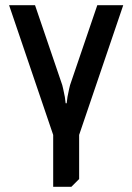

<svg xmlns="http://www.w3.org/2000/svg" viewBox="-20 -520 510 740"><path d="M185 200V0L15 -500H115L220 -192Q222 -186 230 -146L233 -122H237L240 -146Q248 -186 250 -192L355 -500H455L285 0V170L255 200Z"/></svg>

Font: Scada
Style: Regular
Weight: 400
Designer: Jovanny Lemonad
Foundry: Jovanny Lemonad
Version: Version 4.100;PS 004.100;hotconv 1.0.88;makeotf.lib2.5.64775